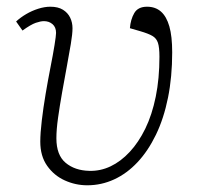

<svg xmlns="http://www.w3.org/2000/svg" viewBox="-20 -537 594 572"><path d="M240 15Q205 15 173 0.5Q141 -14 120.5 -43Q100 -72 100 -115Q100 -140 104.5 -178Q109 -216 116 -257.5Q123 -299 130.5 -337Q138 -375 142.5 -403Q147 -431 147 -439Q147 -456 136.5 -465Q126 -474 111 -474Q101 -474 86.5 -469Q72 -464 47 -446L28 -473Q41 -485 58 -495Q75 -505 94 -511Q113 -517 130 -517Q153 -517 167.5 -508Q182 -499 189 -484.5Q196 -470 196 -453Q196 -436 191 -406Q186 -376 179 -338.5Q172 -301 165 -261.5Q158 -222 153 -186.5Q148 -151 148 -125Q148 -75 175.5 -52Q203 -29 246 -28Q279 -27 309.5 -41.5Q340 -56 366.5 -84.5Q393 -113 413 -154Q433 -195 444 -249Q455 -303 455 -368Q455 -396 450.5 -409.5Q446 -423 434 -430Q422 -437 398 -444L367 -453Q369 -479 380 -498Q391 -517 418 -517Q443 -517 459.5 -502.5Q476 -488 484.5 -458.5Q493 -429 493 -381Q493 -308 480.5 -246Q468 -184 444.5 -135.5Q421 -87 389.5 -53.5Q358 -20 320 -2.5Q282 15 240 15Z"/></svg>

Font: Literata ExtraLight
Style: Italic
Weight: 250
Italic angle: -2°
Designer: Latin by Veronika Burian and Jose Scaglione. Greek by Irene Vlachou. Cyrillic by Vera Evstafieva
Foundry: TypeTogether
Version: Version 3.002